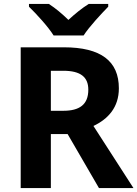

<svg xmlns="http://www.w3.org/2000/svg" viewBox="-20 -954 697 974"><path d="M252 -774H404C433 -819 494 -884 529 -920V-934H430C395 -912 363 -886 327 -853C293 -886 263 -911 228 -934H127V-920C165 -883 224 -819 252 -774ZM304 -714H85V0H238V-274H323L482 0H657L454 -315C528 -350 583 -409 583 -506C583 -644 492 -714 304 -714ZM301 -595C389 -595 428 -563 428 -499C428 -423 383 -392 301 -392H238V-595Z"/></svg>

Font: Noto Sans Canadian Aboriginal
Style: Bold
Weight: 700
Designer: Monotype Design Team, Typotheque's Kevin King
Foundry: Monotype Imaging Inc.
Version: Version 2.004